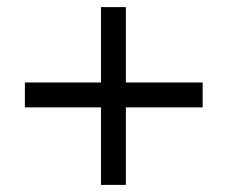

<svg xmlns="http://www.w3.org/2000/svg" viewBox="-20 -548 640 540"><path d="M264 -28V-246H50V-316H264V-528H334V-316H550V-246H334V-28Z"/></svg>

Font: Wittgenstein
Style: Italic
Weight: 400
Italic angle: -11°
Designer: Jörg Drees
Foundry: Jörg Drees
Version: Version 1.500